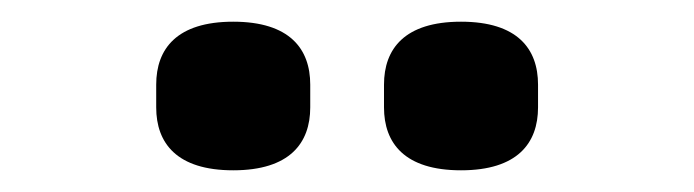

<svg xmlns="http://www.w3.org/2000/svg" viewBox="-20 -762 640 177"><path d="M195 -605C143 -605 124 -630 124 -663V-684C124 -717 143 -742 195 -742C247 -742 266 -717 266 -684V-663C266 -630 247 -605 195 -605ZM405 -605C353 -605 334 -630 334 -663V-684C334 -717 353 -742 405 -742C457 -742 476 -717 476 -684V-663C476 -630 457 -605 405 -605Z"/></svg>

Font: Plexus Sans SemiBold
Style: Regular
Weight: 600
Version: Version 2.001;PS 002.001;hotconv 1.0.70;makeotf.lib2.5.58329